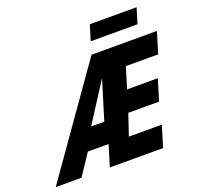

<svg xmlns="http://www.w3.org/2000/svg" viewBox="-170 -1226 1461 1412"><g transform="rotate(-20 561.0 -520.0)"><path d="M341.3 -165H503.9L453.5 0H870.1L920.6 -165H662.4L718.5 -331H959.3L1009.8 -496H768.9L819.1 -660H1071.9L1122.4 -825H610.3L29.9 0H231.9ZM530.2 -330H427.3L620.9 -632H622.5ZM675.2 -1040 638.5 -920H1004.7L1041.4 -1040Z"/></g></svg>

Font: Hussar
Style: BdSuprConOblThree
Weight: 700
Foundry: Cannot Into Space Fonts
Version: Version 2.00